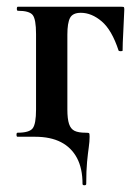

<svg xmlns="http://www.w3.org/2000/svg" viewBox="-20 -406 414 570"><path d="M225 140Q225 94 208.5 63Q192 32 161 16Q130 0 84 0H32Q29 0 29 -6Q29 -12 32 -12Q67 -12 77 -25Q87 -38 87 -81V-305Q87 -349 77 -361.5Q67 -374 33 -374Q30 -374 30 -380Q30 -386 33 -386H340Q347 -386 348 -384.5Q349 -383 349 -377Q348 -347 346 -311.5Q344 -276 344 -256Q344 -254 338.5 -254Q333 -254 332 -256Q312 -317 282 -342.5Q252 -368 220 -368Q196 -368 188 -353Q180 -338 180 -303V-81Q180 -53 185 -38Q190 -23 201.5 -17.5Q213 -12 234 -12Q243 -12 244.5 -10.5Q246 -9 246 0Q246 14 243.5 31.5Q241 49 238.5 74.5Q236 100 236 140Q236 144 230.5 144Q225 144 225 140Z"/></svg>

Font: Cormorant
Style: Bold
Weight: 700
Designer: Christian Thalmann (Catharsis Fonts)
Foundry: Catharsis Fonts
Version: Version 4.000